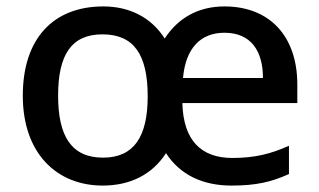

<svg xmlns="http://www.w3.org/2000/svg" viewBox="-20 -568 995 598"><path d="M679 -548C599 -548 535 -513 493 -448C451 -514 383 -548 302 -548C146 -548 51 -448 51 -270C51 -91 156 10 300 10C385 10 454 -24 497 -91C541 -23 612 10 701 10C777 10 825 -1 880 -26V-114C824 -89 774 -76 704 -76C606 -76 551 -131 548 -247H906V-305C906 -455 820 -548 679 -548ZM679 -466C762 -466 799 -409 799 -325H550C558 -418 605 -466 679 -466ZM299 -461C397 -461 440 -398 440 -268C440 -142 397 -77 301 -77C203 -77 161 -143 161 -270C161 -397 202 -461 299 -461Z"/></svg>

Font: Noto Sans Gunjala Gondi Medium
Style: Regular
Weight: 500
Designer: Ek Type
Foundry: Ek Type
Version: Version 1.004